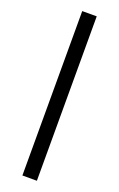

<svg xmlns="http://www.w3.org/2000/svg" viewBox="-180 -796 649 1046"><g transform="rotate(20 144.5 -273.5)"><path d="M102.5 203.1V-750H186.5V203.1Z"/></g></svg>

Font: RobotoFlex
Style: Regular
Weight: 400
Designer: Berlow after Robertson
Foundry: Google
Version: Version 2.136